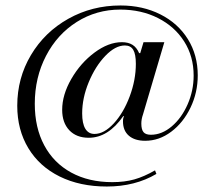

<svg xmlns="http://www.w3.org/2000/svg" viewBox="-20 -508 792 701"><path d="M390 157Q304 157 240 122Q176 87 141.5 22.5Q107 -42 107 -129Q107 -225 148 -304Q189 -383 260.5 -428Q332 -473 419 -473Q496 -473 557 -442Q618 -411 652.5 -356.5Q687 -302 687 -232Q687 -177 665 -127Q643 -77 607 -46.5Q571 -16 531 -16Q512 -16 504 -25.5Q496 -35 496 -57Q496 -73 502 -90L580 -354H504L492 -314H488Q479 -335 463.5 -344.5Q448 -354 425 -354Q376 -354 325 -316Q274 -278 240.5 -220Q207 -162 207 -107Q207 -60 233 -32.5Q259 -5 304 -5Q375 -5 430 -84L433 -83Q429 -78 429 -65Q429 -31 450.5 -12.5Q472 6 510 6Q561 6 605 -27Q649 -60 675.5 -115Q702 -170 702 -233Q702 -307 666 -365Q630 -423 565.5 -455.5Q501 -488 420 -488Q316 -488 229.5 -439.5Q143 -391 93 -307Q43 -223 43 -122Q43 -34 83.5 33Q124 100 198 136.5Q272 173 370 173Q473 173 551 127L546 114Q506 137 470.5 147Q435 157 390 157ZM280 -94Q280 -150 304 -208Q328 -266 364.5 -304Q401 -342 436 -342Q457 -342 466.5 -326Q476 -310 476 -275Q476 -216 453.5 -156Q431 -96 395.5 -57.5Q360 -19 325 -19Q303 -19 291.5 -38Q280 -57 280 -94Z"/></svg>

Font: Libre Caslon Display
Style: Regular
Weight: 400
Designer: Pablo Impallari, Rodrigo Fuenzalida
Foundry: Pablo Impallari, Rodrigo Fuenzalida
Version: Version 1.100; ttfautohint (v1.6) -l 8 -r 50 -G 200 -x 14 -D